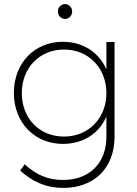

<svg xmlns="http://www.w3.org/2000/svg" viewBox="-20 -727 672 942"><path d="M299 -634C318 -634 334 -650 334 -671C334 -691 318 -707 299 -707C280 -707 264 -691 264 -671C264 -650 280 -634 299 -634ZM502 -521V-387C465 -470 388 -522 288 -522C149 -522 48 -417 48 -271C48 -126 149 -21 289 -21C388 -21 466 -72 502 -155V-56C502 74 418 156 289 156C214 156 155 129 101 79L79 110C140 165 207 195 290 195C443 195 542 97 542 -57V-521ZM294 -57C173 -57 87 -147 87 -270C87 -394 174 -484 294 -484C414 -484 502 -394 502 -270C502 -147 414 -57 294 -57Z"/></svg>

Font: Montserrat arm ExtraLight
Style: Regular
Weight: 275
Designer: Julieta Ulanovsky
Foundry: Julieta Ulanovsky
Version: Version 6.000;PS 006.000;hotconv 1.0.88;makeotf.lib2.5.64775